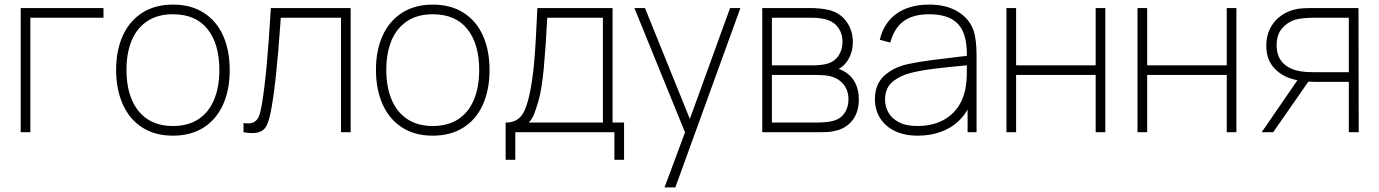

<svg xmlns="http://www.w3.org/2000/svg" viewBox="-20 -575 5999 835"><path d="M70 0V-540H430V-498H112V0Z M732 15Q653.5 15 598 -21Q542.5 -57 513.8 -121.8Q485 -186.5 485 -271Q485 -356 514.2 -420.2Q543.5 -484.5 599.2 -519.8Q655 -555 732 -555Q811 -555 866.5 -519.2Q922 -483.5 950.5 -419.5Q979 -355.5 979 -271Q979 -185 950.2 -120.5Q921.5 -56 865.8 -20.5Q810 15 732 15ZM732 -27Q798.5 -27 843.8 -57.2Q889 -87.5 911.5 -142.5Q934 -197.5 934 -271Q934 -384 882.5 -448.5Q831 -513 732 -513Q665 -513 619.8 -482.5Q574.5 -452 552.2 -397.8Q530 -343.5 530 -271Q530 -197 553 -142Q576 -87 621.2 -57Q666.5 -27 732 -27Z M1039 -40Q1068 -35 1083.8 -43.5Q1099.5 -52 1106.5 -70.5Q1113.5 -89 1119 -122Q1131 -196 1139.8 -291Q1148.5 -386 1158 -540H1505V0H1463V-498H1201L1199 -468.5Q1180.5 -202 1157 -86Q1149 -47 1138.5 -27Q1128 -7 1105 0.2Q1082 7.5 1039 0Z M1862 15Q1783.5 15 1728 -21Q1672.5 -57 1643.8 -121.8Q1615 -186.5 1615 -271Q1615 -356 1644.2 -420.2Q1673.5 -484.5 1729.2 -519.8Q1785 -555 1862 -555Q1941 -555 1996.5 -519.2Q2052 -483.5 2080.5 -419.5Q2109 -355.5 2109 -271Q2109 -185 2080.2 -120.5Q2051.5 -56 1995.8 -20.5Q1940 15 1862 15ZM1862 -27Q1928.5 -27 1973.8 -57.2Q2019 -87.5 2041.5 -142.5Q2064 -197.5 2064 -271Q2064 -384 2012.5 -448.5Q1961 -513 1862 -513Q1795 -513 1749.8 -482.5Q1704.5 -452 1682.2 -397.8Q1660 -343.5 1660 -271Q1660 -197 1683 -142Q1706 -87 1751.2 -57Q1796.5 -27 1862 -27Z M2179 -42Q2210 -42 2229.2 -54.8Q2248.5 -67.5 2260.5 -93Q2272.5 -118.5 2282 -161Q2295.5 -221 2302.8 -300.8Q2310 -380.5 2317 -540H2644V-42H2694V120H2652V0H2221V120H2179ZM2279 -42H2602V-498H2360Q2353.5 -373.5 2345.2 -282Q2337 -190.5 2322 -137Q2310.5 -97.5 2301.8 -76.2Q2293 -55 2279 -42Z M2870 240 2975 -42 2976 42 2739 -540H2785L2997 -16H2965L3155 -540H3200L2917 240Z M3295 0V-540H3502Q3551 -540 3587 -531Q3635 -518.5 3662 -480Q3689 -441.5 3689 -392Q3689 -366.5 3681.5 -343.8Q3674 -321 3660 -303Q3647.5 -286 3627 -275Q3640.5 -272 3660 -259Q3688 -240 3701.5 -210.2Q3715 -180.5 3715 -143Q3715 -89 3689.2 -54.5Q3663.5 -20 3621 -8Q3602.5 -2.5 3582.5 -1.2Q3562.5 0 3537 0ZM3537 -42Q3549 -42 3567 -43.5Q3585 -45 3598 -48Q3634 -56 3652 -82Q3670 -108 3670 -143Q3670 -186 3643.2 -214Q3616.5 -242 3571 -247Q3555 -249 3521 -249H3337V-42ZM3522 -291Q3535.5 -291 3552 -293Q3568.5 -295 3581 -299Q3612 -309 3628 -334.8Q3644 -360.5 3644 -393Q3644 -427 3627.2 -452.2Q3610.5 -477.5 3580 -488Q3551 -498 3507 -498H3337V-291Z M3972 15Q3911.5 15 3869.2 -6.5Q3827 -28 3806 -63.8Q3785 -99.5 3785 -143Q3785 -209 3826 -246.2Q3867 -283.5 3932 -297Q3978 -306.5 4026.2 -312.8Q4074.5 -319 4153.5 -328.5Q4167.5 -330 4179.2 -331.2Q4191 -332.5 4200 -334L4185 -324Q4186.5 -389 4170.8 -430.5Q4155 -472 4118 -492.5Q4081 -513 4019 -513Q3951 -513 3909.8 -482.8Q3868.5 -452.5 3852 -390L3806 -402Q3824 -476.5 3879.5 -515.8Q3935 -555 4021 -555Q4095 -555 4145.2 -524.8Q4195.5 -494.5 4214 -442Q4220.5 -422.5 4223.8 -394.5Q4227 -366.5 4227 -338V0H4188V-148L4208 -147Q4193.5 -96.5 4159.8 -59.8Q4126 -23 4077.8 -4Q4029.5 15 3972 15ZM3970 -27Q4028 -27 4073 -48Q4118 -69 4145.8 -109Q4173.5 -149 4181 -204Q4184 -225 4184.5 -247Q4185 -269 4185 -301.5V-310L4207 -293L4180 -290.5Q4104 -283.5 4046 -276.5Q3988 -269.5 3941 -258Q3894.5 -246.5 3861.8 -219.2Q3829 -192 3829 -142Q3829 -113.5 3842.8 -87.2Q3856.5 -61 3888.2 -44Q3920 -27 3970 -27Z M4357 0V-540H4399V-291H4745V-540H4787V0H4745V-249H4399V0Z M4927 0V-540H4969V-291H5315V-540H5357V0H5315V-249H4969V0Z M5846 0V-219H5700Q5664 -219 5618 -227Q5560.5 -238.5 5523.8 -276.2Q5487 -314 5487 -377Q5487 -418 5503 -450Q5519 -482 5545.5 -502.5Q5572 -523 5604 -532Q5624 -537.5 5644 -538.8Q5664 -540 5690 -540H5888L5889 0ZM5467 0 5632 -240H5684L5517 0ZM5702 -261H5846V-498H5702Q5642 -498 5612 -489Q5579.5 -479 5555.8 -451.8Q5532 -424.5 5532 -378Q5532 -333 5555.8 -305.5Q5579.5 -278 5621 -268Q5640 -263.5 5659.2 -262.2Q5678.5 -261 5702 -261Z"/></svg>

Font: Hauora
Style: Regular
Weight: 400
Designer: Wayne Shih
Foundry: WCYS
Version: Version 1.001